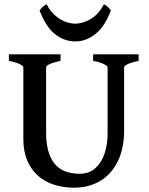

<svg xmlns="http://www.w3.org/2000/svg" viewBox="-20 -872 704 907"><path d="M566.4 -255.9Q566.4 -171.9 536.9 -110.8Q507.3 -49.8 453.9 -17.6Q400.4 14.6 330.1 14.6Q261.2 14.6 207 -10.7Q152.8 -36.1 121.6 -88.1Q90.3 -140.1 90.3 -216.8V-554.2Q90.3 -560.5 72.5 -569.3Q54.7 -578.1 22 -584.5V-615.2H266.1V-584.5Q233.9 -577.6 215.8 -569.6Q197.8 -561.5 197.8 -554.2V-246.1Q197.8 -149.9 236.3 -100.6Q274.9 -51.3 356.4 -51.3Q400.9 -51.3 430.4 -77.6Q460 -104 474.1 -147Q488.3 -189.9 488.3 -240.7V-554.2Q488.3 -560.5 470.5 -569.3Q452.6 -578.1 419.9 -584.5V-615.2H634.8V-584.5Q602.5 -577.6 584.5 -569.6Q566.4 -561.5 566.4 -554.2ZM167 -822.8Q172.9 -831.5 182.4 -839.8Q191.9 -848.1 200.2 -852.1Q215.3 -821.3 238.3 -800.8Q261.2 -780.3 286.4 -770.3Q311.5 -760.3 334.5 -760.3Q372.6 -760.3 410.4 -783.4Q448.2 -806.6 470.7 -852.1Q479 -848.6 488.5 -840.1Q498 -831.5 503.9 -822.8Q476.1 -748 431.6 -712.2Q387.2 -676.3 336.4 -676.3Q282.2 -676.3 238.8 -711.7Q195.3 -747.1 167 -822.8Z"/></svg>

Font: David Libre Medium
Style: Regular
Weight: 500
Version: Version 1.000